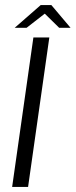

<svg xmlns="http://www.w3.org/2000/svg" viewBox="-20 -739 299 759"><path d="M28 0 112 -591H175L91 0ZM38 -629 141 -719H183L259 -629H214L157 -685L85 -629Z"/></svg>

Font: Alumni Sans
Style: Italic
Weight: 400
Italic angle: -8°
Version: Version 1.016